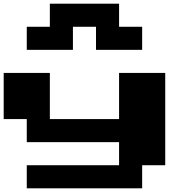

<svg xmlns="http://www.w3.org/2000/svg" viewBox="-20 -1020 1040 1040"><path d="M125 -750V-875H250V-1000H625V-875H750V-750H500V-875H375V-750ZM125 0V-125H625V-250H125V-375H0V-625H250V-375H625V-625H875V-125H750V0Z"/></svg>

Font: Press Start 2P
Style: Regular
Weight: 400
Designer: CodeMan38
Foundry: CodeMan38
Version: Version 3.000